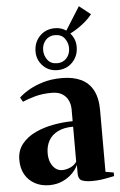

<svg xmlns="http://www.w3.org/2000/svg" viewBox="-59 -909 600 960"><g transform="rotate(-5 241.0 -429.0)"><path d="M149 10.5Q109 10.5 77.5 -6.5Q46 -23.5 28.2 -54.5Q10.5 -85.5 10.5 -128Q10.5 -175.5 37 -208.2Q63.5 -241 106.2 -260.8Q149 -280.5 198.2 -289.2Q247.5 -298 293 -298V-356Q293 -382.5 283 -403.2Q273 -424 253 -436.2Q233 -448.5 201.5 -448.5Q153.5 -448.5 115.5 -437.8Q77.5 -427 54 -416.5L41.5 -438.5Q59 -455.5 89.2 -473.5Q119.5 -491.5 161.8 -504.5Q204 -517.5 258.5 -517.5Q314 -517.5 353.2 -499Q392.5 -480.5 413.5 -441.5Q434.5 -402.5 434.5 -340V-31.5L475.5 -24.5V-6.5Q465 -4.5 447.2 -0.8Q429.5 3 408 5.8Q386.5 8.5 363.5 8.5Q331.5 8.5 313.2 0.8Q295 -7 295 -34.5V-78.5Q287 -59 267 -38.2Q247 -17.5 217.2 -3.5Q187.5 10.5 149 10.5ZM219.5 -59Q240 -59 260.2 -67.8Q280.5 -76.5 293 -94.5V-270.5Q247.5 -270.5 216.5 -255.2Q185.5 -240 170 -212.5Q154.5 -185 154.5 -148.5Q154.5 -122.5 163 -102.2Q171.5 -82 186.2 -70.5Q201 -59 219.5 -59ZM240 -559Q196 -559 167.2 -589Q138.5 -619 138.5 -660Q138.5 -707 168.5 -738Q198.5 -769 245 -769Q276.5 -769 301 -752L374 -868L431 -823Q418.5 -806.5 400 -790Q381.5 -773.5 360.5 -759.5Q339.5 -745.5 319.5 -735.5Q345.5 -707 345.5 -667Q345.5 -621 315.8 -590Q286 -559 240 -559ZM242 -593.5Q270.5 -593.5 288.8 -613.5Q307 -633.5 307 -664Q307 -690.5 290.8 -712.5Q274.5 -734.5 242 -734.5Q213.5 -734.5 195.2 -714.5Q177 -694.5 177 -664Q177 -637.5 193.2 -615.5Q209.5 -593.5 242 -593.5Z"/></g></svg>

Font: Merriweather 144pt
Style: Bold
Weight: 700
Version: Version 2.100